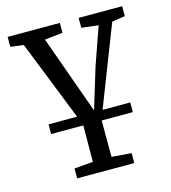

<svg xmlns="http://www.w3.org/2000/svg" viewBox="-108 -580 800 899"><g transform="rotate(-15 292.0 -130.0)"><path d="M91 0V-47H487V0ZM262 35 53 -492H157L317 -45L303 -20L375 -256L458 -492H526L321 35ZM12 -444V-492H265V-444L153 -432H105ZM155 232V184L278 174H306L432 184V232ZM356 -444V-492H567V-444L488 -432H458ZM245 232Q246 196 246 156.5Q246 117 246.5 72Q247 27 247 -27H336Q336 26 336 71.5Q336 117 336.5 156.5Q337 196 337 232Z"/></g></svg>

Font: Source Serif 4
Style: Regular
Weight: 400
Designer: Frank Grießhammer
Foundry: Adobe Systems Incorporated
Version: Version 4.004;hotconv 1.0.116;makeotfexe 2.5.65601